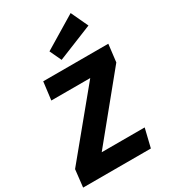

<svg xmlns="http://www.w3.org/2000/svg" viewBox="-252 -1081 1044 1188"><g transform="rotate(-30 270.0 -487.0)"><path d="M189 -132H496L464 0H-20L-6 -124L357 -565H79L95 -693H560L545 -568ZM221 -834 453 -974 510 -852 260 -751Z"/></g></svg>

Font: Szlgxwxxxixliatcpuztgldltzi
Style: Regular
Weight: 700
Italic angle: -8°
Designer: Carrois Corporate & Edenspiekermann
Foundry: Carrois Corporate GbR & Edenspiekermann AG
Version: Version 2.001